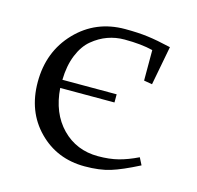

<svg xmlns="http://www.w3.org/2000/svg" viewBox="-76 -535 636 621"><g transform="rotate(15 242.0 -224.5)"><path d="M41 -217.8Q41 -319.8 106.4 -387.9Q171.9 -456.1 270 -456.1Q314 -456.1 346.2 -451.9Q378.4 -447.8 424.8 -437L399.9 -306.2L372.1 -311V-413.1Q333.5 -422.9 276.9 -422.9Q247.6 -422.9 220.9 -413.3Q194.3 -403.8 170.4 -384Q146.5 -364.3 131.8 -328.4Q117.2 -292.5 116.2 -245.1H297.9V-217.8H116.2Q122.1 -134.8 170.4 -85.4Q218.8 -36.1 291 -36.1Q329.1 -36.1 358.9 -43.7Q388.7 -51.3 422.9 -67.9L435.1 -43.9Q378.9 -15.1 343.3 -4.2Q307.6 6.8 257.8 6.8Q165 6.8 103 -56.2Q41 -119.1 41 -217.8Z"/></g></svg>

Font: Dehuti
Style: Book
Weight: 400
Version: Version 1.2